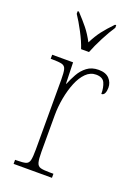

<svg xmlns="http://www.w3.org/2000/svg" viewBox="-146 -827 637 889"><g transform="rotate(20 172.0 -383.0)"><path d="M40 0V-20H47Q78 -20 92 -24Q106 -28 110 -44.5Q114 -61 114 -97V-441Q114 -476 110 -492Q106 -508 90.5 -512Q75 -516 42 -516H35V-536H138L141 -432H143Q153 -457 167.5 -483Q182 -509 205 -526.5Q228 -544 262 -544Q297 -544 314.5 -525.5Q332 -507 332 -481Q332 -465 327 -454Q322 -443 311 -443Q311 -475 301 -497Q291 -519 258 -519Q230 -519 208.5 -497.5Q187 -476 172.5 -440.5Q158 -405 150 -362Q142 -319 142 -277V-97Q142 -61 146.5 -44.5Q151 -28 165.5 -24Q180 -20 211 -20H229V0ZM152 -606Q141 -640 118.5 -682.5Q96 -725 77 -753V-766H83Q113 -734 133.5 -708.5Q154 -683 173 -647Q191 -683 210.5 -708.5Q230 -734 261 -766H267V-753Q248 -725 226 -682.5Q204 -640 191 -606Z"/></g></svg>

Font: Noto Serif Ethiopic Condensed Thin
Style: Regular
Weight: 100
Width: 3
Designer: Monotype Design Team
Foundry: Monotype Imaging Inc.
Version: Version 2.102; ttfautohint (v1.8.4.7-5d5b)